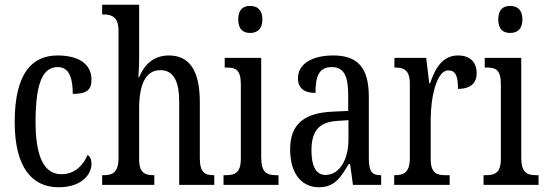

<svg xmlns="http://www.w3.org/2000/svg" viewBox="-20 -780 2303 810"><path d="M227 10C328 10 366 -47 366 -89C366 -108 360 -119 350 -127C332 -84 296 -45 239 -45C164 -45 130 -123 130 -266C130 -445 167 -497 224 -497C274 -497 287 -446 287 -384C343 -384 366 -398 366 -444C366 -509 313 -546 223 -546C121 -546 42 -479 42 -265C42 -70 118 10 227 10Z M411 0H631V-41H629C594 -41 567 -48 567 -108V-321C567 -421 593 -484 656 -484C715 -484 736 -434 736 -347V0H884V-41H882C846 -41 823 -50 823 -113V-349C823 -486 777 -546 692 -546C623 -546 586 -501 567 -454H564C564 -462 567 -499 567 -531V-760H411V-719H418C449 -719 480 -710 480 -651V-113C480 -50 452 -41 418 -41H411Z M1035 -641C1064 -641 1087 -656 1087 -698C1087 -740 1064 -755 1035 -755C1006 -755 985 -740 985 -698C985 -656 1006 -641 1035 -641ZM923 0H1155V-41H1145C1106 -41 1082 -52 1082 -115V-536H928V-495H938C975 -495 996 -484 996 -425V-110C996 -51 971 -41 933 -41H923Z M1325 10C1392 10 1417 -31 1451 -88H1457L1469 0H1588V-41H1585C1549 -41 1536 -57 1536 -113V-372C1536 -499 1485 -546 1386 -546C1296 -546 1237 -510 1237 -450C1237 -409 1262 -388 1311 -388C1311 -453 1323 -497 1379 -497C1438 -497 1449 -448 1449 -373V-312L1384 -309C1263 -304 1204 -256 1204 -150C1204 -41 1258 10 1325 10ZM1353 -42C1312 -42 1294 -82 1294 -144C1294 -223 1321 -265 1404 -270L1450 -273V-191C1450 -106 1412 -42 1353 -42Z M1643 0H1877V-41H1858C1824 -41 1797 -49 1797 -108V-276C1797 -370 1822 -483 1871 -483C1902 -483 1912 -460 1912 -405C1967 -405 1991 -431 1991 -471C1991 -516 1965 -546 1912 -546C1847 -546 1816 -492 1794 -428H1791L1778 -536H1644V-495H1647C1682 -495 1709 -486 1709 -427V-113C1709 -50 1681 -41 1646 -41H1643Z M2132 -641C2161 -641 2184 -656 2184 -698C2184 -740 2161 -755 2132 -755C2103 -755 2082 -740 2082 -698C2082 -656 2103 -641 2132 -641ZM2020 0H2252V-41H2242C2203 -41 2179 -52 2179 -115V-536H2025V-495H2035C2072 -495 2093 -484 2093 -425V-110C2093 -51 2068 -41 2030 -41H2020Z"/></svg>

Font: Noto Serif Sinhala ExtraCondensed
Style: Regular
Weight: 400
Width: 2
Designer: Jelle Bosma - Monotype Design Team
Foundry: Monotype Imaging Inc.
Version: Version 2.007